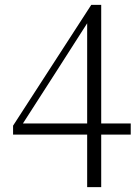

<svg xmlns="http://www.w3.org/2000/svg" viewBox="-20 -754 580 793"><path d="M340 19V-214V-225V-682H330L367 -700L216 -464L63 -226L70 -256V-244H520V-198H34V-235L357 -734H398V19Z"/></svg>

Font: Noto Serif TC ExtraLight ExtraLight
Style: Regular
Weight: 250
Version: Version 2.003-H1;hotconv 1.1.1;makeotfexe 2.6.0